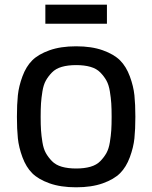

<svg xmlns="http://www.w3.org/2000/svg" viewBox="-20 -783 648 817"><path d="M304 -66Q269 -66 243 -73.5Q217 -81 201 -97.5Q185 -114 175 -132Q165 -150 160.5 -178Q156 -206 154.5 -229Q153 -252 153 -286Q153 -320 154.5 -343Q156 -366 160.5 -394Q165 -422 175 -440Q185 -458 201 -474.5Q217 -491 243 -498.5Q269 -506 304 -506Q339 -506 365 -498.5Q391 -491 407 -474.5Q423 -458 433 -440Q443 -422 447.5 -394Q452 -366 453.5 -343Q455 -320 455 -286Q455 -252 453.5 -229Q452 -206 447.5 -178Q443 -150 433 -132Q423 -114 407 -97.5Q391 -81 365 -73.5Q339 -66 304 -66ZM304 14Q370 14 417.5 -3Q465 -20 491 -46Q517 -72 532.5 -114Q548 -156 552 -194.5Q556 -233 556 -286Q556 -339 552 -377.5Q548 -416 532.5 -458Q517 -500 491 -526Q465 -552 417.5 -569Q370 -586 304 -586Q238 -586 190.5 -569Q143 -552 117 -526Q91 -500 75.5 -458Q60 -416 56 -377.5Q52 -339 52 -286Q52 -233 56 -194.5Q60 -156 75.5 -114Q91 -72 117 -46Q143 -20 190.5 -3Q238 14 304 14ZM173 -682H435V-763H173Z"/></svg>

Font: Glegoo
Style: Bold
Weight: 700
Version: Version 2.0.1; ttfautohint (v0.9) -r 48 -G 60